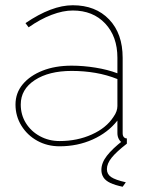

<svg xmlns="http://www.w3.org/2000/svg" viewBox="-20 -547 564 731"><path d="M39 -149Q39 -193 66.5 -226Q94 -259 142 -278Q190 -297 253 -297Q297 -297 343.5 -289.5Q390 -282 427 -268V-327Q427 -408 380.5 -457.5Q334 -507 257 -507Q220 -507 176.5 -490.5Q133 -474 89 -443L77 -459Q127 -493 172 -510Q217 -527 257 -527Q344 -527 395.5 -473Q447 -419 447 -327V-40Q447 -30 451.5 -25Q456 -20 463 -20V0Q457 0 454 -0.5Q451 -1 449 -2Q439 -6 433 -16.5Q427 -27 427 -40V-88Q391 -42 333 -16Q275 10 207 10Q160 10 122 -11Q84 -32 61.5 -68.5Q39 -105 39 -149ZM412 -102Q420 -113 423.5 -123.5Q427 -134 427 -143V-246Q387 -262 343.5 -269.5Q300 -277 253 -277Q166 -277 112.5 -242Q59 -207 59 -149Q59 -110 78.5 -78.5Q98 -47 132 -28.5Q166 -10 207 -10Q274 -10 329.5 -35Q385 -60 412 -102ZM366 100Q366 73 387 46Q408 19 448 -12H453L463 0Q423 31 405 53.5Q387 76 387 97Q387 116 403 127Q419 138 459 147L447 164Q418 158 400 149.5Q382 141 374 128.5Q366 116 366 100Z"/></svg>

Font: Raleway Thin Thin
Style: Regular
Weight: 250
Version: Version 4.026